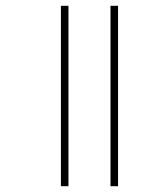

<svg xmlns="http://www.w3.org/2000/svg" viewBox="-20 -642 534 662"><path d="M361 -622V0H387V-622ZM190 -622V0H216V-622Z"/></svg>

Font: Noto Sans Condensed Thin
Style: Regular
Weight: 100
Width: 3
Designer: Monotype Design Team
Foundry: Monotype Imaging Inc.
Version: Version 2.013